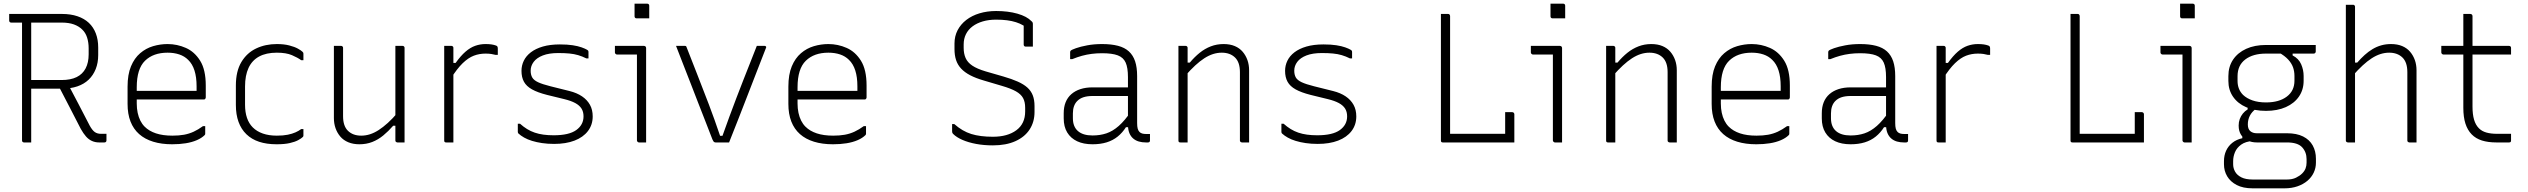

<svg xmlns="http://www.w3.org/2000/svg" viewBox="-20 -776 13770 1046"><path d="M343 -332Q375 -272 406.5 -211.5Q438 -151 469 -91Q483 -66 496.5 -56.5Q510 -47 530 -47Q537 -47 541.5 -47Q546 -47 550 -47H560Q560 -37 560 -29Q560 -21 560 -11Q560 -6 557 -3Q554 0 549 0Q542 0 535 0Q528 0 520 0Q499 0 481 -8Q463 -16 448.5 -32.5Q434 -49 420 -74Q390 -133 359.5 -191.5Q329 -250 299 -308ZM30 -700Q102 -700 174 -700Q246 -700 318 -700Q365 -700 402 -687.5Q439 -675 464 -651.5Q489 -628 502 -594Q515 -560 515 -517V-476Q515 -434 501.5 -400Q488 -366 463 -342Q438 -318 401.5 -305.5Q365 -293 318 -293Q275 -293 231 -293Q187 -293 143 -293L132 -284V-340Q178 -340 223.5 -340Q269 -340 315 -340Q365 -340 397.5 -356Q430 -372 446.5 -403.5Q463 -435 463 -480V-513Q463 -545 454.5 -571.5Q446 -598 428 -615Q410 -633 382.5 -643Q355 -653 315 -653Q269 -653 223.5 -653Q178 -653 132.5 -653Q87 -653 41 -653Q36 -653 33 -656Q30 -659 30 -664Q30 -673 30 -682Q30 -691 30 -700ZM150 0Q140 0 130.5 0Q121 0 111 0Q106 0 103 -3Q100 -6 100 -11Q100 -95 100 -178.5Q100 -262 100 -345.5Q100 -429 100 -512.5Q100 -596 100 -680H162L150 -669Q150 -611 150 -553.5Q150 -496 150 -438Q150 -382 150 -325.5Q150 -269 150 -213Q150 -157 150 -100Q150 -74 150 -49Q150 -24 150 0Z M893 -536Q945 -536 992.5 -515Q1040 -494 1070.5 -445Q1101 -396 1101 -310V-245Q1101 -242 1099.5 -239.5Q1098 -237 1096 -235.5Q1094 -234 1090 -234H802Q786 -234 770 -234Q754 -234 738 -234H719L697 -281H1051Q1051 -287 1051 -293.5Q1051 -300 1051 -306Q1051 -356 1039.5 -392Q1028 -428 1005 -450Q985 -470 956.5 -479.5Q928 -489 893 -489Q815 -489 770 -445Q725 -401 725 -301V-212Q725 -185 730 -161.5Q735 -138 744.5 -119Q754 -100 768 -86Q792 -62 829.5 -49.5Q867 -37 919 -37Q955 -37 982.5 -42Q1010 -47 1035 -58.5Q1060 -70 1086 -89H1098Q1098 -77 1098 -66.5Q1098 -56 1098 -48Q1098 -46 1097.5 -44Q1097 -42 1095 -40Q1079 -24 1052.5 -12.5Q1026 -1 992 4.5Q958 10 918 10Q860 10 814.5 -4Q769 -18 738 -45.5Q707 -73 691 -114Q675 -155 675 -210V-304Q675 -370 693.5 -414.5Q712 -459 743.5 -486Q775 -513 814 -524.5Q853 -536 893 -536Z M1488 -536Q1527 -536 1556 -528.5Q1585 -521 1603 -511Q1621 -501 1628 -494Q1632 -490 1632.5 -488Q1633 -486 1633 -481Q1633 -473 1633 -464.5Q1633 -456 1633 -448H1621Q1602 -462 1570.5 -475.5Q1539 -489 1488 -489Q1430 -489 1391.5 -468Q1353 -447 1334 -406Q1315 -365 1315 -305V-205Q1315 -165 1325.5 -134Q1336 -103 1357 -82Q1379 -60 1412 -48.5Q1445 -37 1488 -37Q1523 -37 1547.5 -42Q1572 -47 1590 -55Q1608 -63 1621 -73H1633Q1633 -64 1633 -55.5Q1633 -47 1633 -38Q1633 -36 1632.5 -34Q1632 -32 1630 -30Q1622 -22 1604.5 -12.5Q1587 -3 1558.5 3.5Q1530 10 1487 10Q1433 10 1392 -3.5Q1351 -17 1322.5 -44.5Q1294 -72 1279.5 -112Q1265 -152 1265 -204V-310Q1265 -388 1295 -438Q1325 -488 1375.5 -512Q1426 -536 1488 -536Z M1838 -526Q1842 -526 1844 -524.5Q1846 -523 1847.5 -521Q1849 -519 1849 -515Q1849 -469 1849 -422.5Q1849 -376 1849 -329.5Q1849 -283 1849 -236.5Q1849 -190 1849 -143Q1849 -89 1876 -63Q1903 -37 1948 -37Q1972 -37 1995.5 -44.5Q2019 -52 2043 -67.5Q2067 -83 2093 -106.5Q2119 -130 2147 -163V-91H2122Q2096 -61 2068 -38Q2040 -15 2008 -2.5Q1976 10 1938 10Q1904 10 1877.5 -1Q1851 -12 1834 -32Q1817 -52 1808 -77.5Q1799 -103 1799 -133Q1799 -178 1799 -222.5Q1799 -267 1799 -312Q1799 -357 1799 -401Q1799 -433 1799 -464Q1799 -495 1799 -526Q1809 -526 1818.5 -526Q1828 -526 1838 -526ZM2173 -526Q2177 -526 2179 -524.5Q2181 -523 2182.5 -521Q2184 -519 2184 -515Q2184 -446 2184 -377Q2184 -308 2184 -238.5Q2184 -169 2184 -100Q2184 -76 2184 -56.5Q2184 -37 2184 -22.5Q2184 -8 2184 0Q2178 0 2171.5 0Q2165 0 2158.5 0Q2152 0 2145 0Q2142 0 2139.5 -1.5Q2137 -3 2135.5 -5Q2134 -7 2134 -11Q2134 -97 2134 -183Q2134 -269 2134 -355Q2134 -441 2134 -526Q2141 -526 2147.5 -526Q2154 -526 2160.5 -526Q2167 -526 2173 -526Z M2436 -433H2462Q2490 -472 2516 -494.5Q2542 -517 2569 -526.5Q2596 -536 2625 -536Q2644 -536 2657.5 -534Q2671 -532 2682 -528Q2688 -526 2690 -522Q2692 -518 2692 -511Q2692 -507 2692 -502.5Q2692 -498 2692 -494Q2692 -490 2692 -485.5Q2692 -481 2692 -477H2680Q2669 -480 2656 -482Q2643 -484 2625 -484Q2591 -484 2561 -472.5Q2531 -461 2500.5 -431.5Q2470 -402 2436 -348ZM2450 0Q2444 0 2437.5 0Q2431 0 2424.5 0Q2418 0 2411 0Q2408 0 2406 -0.5Q2404 -1 2402.5 -2.5Q2401 -4 2400.5 -6Q2400 -8 2400 -11Q2400 -16 2400 -47Q2400 -78 2400 -125Q2400 -172 2400 -226Q2400 -280 2400 -332.5Q2400 -385 2400 -426Q2400 -462 2400 -488Q2400 -514 2400 -526Q2407 -526 2413.5 -526Q2420 -526 2426.5 -526Q2433 -526 2439 -526Q2443 -526 2445 -524.5Q2447 -523 2448.5 -521Q2450 -519 2450 -515Q2450 -509 2450 -471Q2450 -433 2450 -375Q2450 -317 2450 -249.5Q2450 -182 2450 -116.5Q2450 -51 2450 0Z M2996 -39Q3080 -39 3119.5 -67.5Q3159 -96 3159 -142Q3159 -167 3148 -184.5Q3137 -202 3114 -214.5Q3091 -227 3054 -236L2960 -259Q2909 -272 2878.5 -289Q2848 -306 2834.5 -330.5Q2821 -355 2821 -390Q2821 -419 2833.5 -445Q2846 -471 2872 -491Q2898 -511 2937.5 -522.5Q2977 -534 3030 -534Q3071 -534 3100 -529.5Q3129 -525 3148.5 -518Q3168 -511 3178 -505Q3182 -503 3183.5 -501Q3185 -499 3185.5 -497Q3186 -495 3186 -492Q3186 -483 3186 -475.5Q3186 -468 3186 -458H3174Q3152 -469 3130 -475.5Q3108 -482 3082 -484.5Q3056 -487 3021 -487Q2971 -487 2937.5 -474Q2904 -461 2887.5 -439Q2871 -417 2871 -391Q2871 -369 2879.5 -354Q2888 -339 2911.5 -328Q2935 -317 2979 -306L3083 -280Q3123 -270 3151 -251Q3179 -232 3194 -205Q3209 -178 3209 -142Q3209 -96 3183 -62Q3157 -28 3110 -10Q3063 8 2999 8Q2963 8 2933 3.5Q2903 -1 2878.5 -8.5Q2854 -16 2835.5 -26.5Q2817 -37 2804 -49Q2803 -51 2802 -52.5Q2801 -54 2801 -57Q2801 -68 2801 -80Q2801 -92 2801 -102H2813Q2832 -85 2851.5 -73Q2871 -61 2893 -53.5Q2915 -46 2940.5 -42.5Q2966 -39 2996 -39Z M3450 -11Q3450 -58 3450 -104.5Q3450 -151 3450 -198Q3450 -245 3450 -292Q3450 -339 3450 -385.5Q3450 -432 3450 -479H3430Q3419 -479 3408 -479Q3397 -479 3385.5 -479Q3374 -479 3363 -479Q3352 -479 3341 -479Q3337 -479 3333.5 -482.5Q3330 -486 3330 -490Q3330 -499 3330 -508Q3330 -517 3330 -526Q3346 -526 3362 -526Q3378 -526 3394 -526Q3410 -526 3425.5 -526Q3441 -526 3457 -526Q3473 -526 3489 -526Q3492 -526 3494.5 -524.5Q3497 -523 3498.5 -520.5Q3500 -518 3500 -515Q3500 -461 3500 -407.5Q3500 -354 3500 -301Q3500 -248 3500 -194.5Q3500 -141 3500 -87Q3500 -73 3500 -58.5Q3500 -44 3500 -29.5Q3500 -15 3500 0Q3490 0 3480.5 0Q3471 0 3461 0Q3457 0 3453.5 -3.5Q3450 -7 3450 -11ZM3437 -756Q3446 -756 3454.5 -756Q3463 -756 3471.5 -756Q3480 -756 3488.5 -756Q3497 -756 3506 -756Q3511 -756 3514 -753Q3517 -750 3517 -745V-676Q3508 -676 3499.5 -676Q3491 -676 3482.5 -676Q3474 -676 3465.5 -676Q3457 -676 3448 -676Q3443 -676 3440 -679Q3437 -682 3437 -687Z M3712 -526Q3714 -526 3715.5 -525.5Q3717 -525 3718 -524Q3719 -523 3720 -520Q3750 -443 3780.5 -365.5Q3811 -288 3842 -206.5Q3873 -125 3903 -36H3916Q3935 -89 3953.5 -140Q3972 -191 3991 -240Q4010 -289 4028.5 -337Q4047 -385 4066 -432Q4085 -479 4103 -526Q4114 -526 4125 -526Q4136 -526 4146 -526Q4149 -526 4151 -524.5Q4153 -523 4154 -521Q4155 -519 4153 -515Q4128 -451 4103 -386.5Q4078 -322 4053 -257.5Q4028 -193 4003 -129Q3978 -65 3952 0Q3933 0 3914.5 0Q3896 0 3879 0Q3875 0 3872 -1.5Q3869 -3 3866.5 -6.5Q3864 -10 3861 -17Q3842 -67 3822 -117.5Q3802 -168 3782.5 -218.5Q3763 -269 3743 -320.5Q3723 -372 3703 -423Q3683 -474 3663 -526Q3675 -526 3687.5 -526Q3700 -526 3712 -526Z M4493 -536Q4545 -536 4592.5 -515Q4640 -494 4670.5 -445Q4701 -396 4701 -310V-245Q4701 -242 4699.5 -239.5Q4698 -237 4696 -235.5Q4694 -234 4690 -234H4402Q4386 -234 4370 -234Q4354 -234 4338 -234H4319L4297 -281H4651Q4651 -287 4651 -293.5Q4651 -300 4651 -306Q4651 -356 4639.5 -392Q4628 -428 4605 -450Q4585 -470 4556.5 -479.5Q4528 -489 4493 -489Q4415 -489 4370 -445Q4325 -401 4325 -301V-212Q4325 -185 4330 -161.5Q4335 -138 4344.5 -119Q4354 -100 4368 -86Q4392 -62 4429.5 -49.5Q4467 -37 4519 -37Q4555 -37 4582.5 -42Q4610 -47 4635 -58.5Q4660 -70 4686 -89H4698Q4698 -77 4698 -66.5Q4698 -56 4698 -48Q4698 -46 4697.5 -44Q4697 -42 4695 -40Q4679 -24 4652.5 -12.5Q4626 -1 4592 4.5Q4558 10 4518 10Q4460 10 4414.5 -4Q4369 -18 4338 -45.5Q4307 -73 4291 -114Q4275 -155 4275 -210V-304Q4275 -370 4293.5 -414.5Q4312 -459 4343.5 -486Q4375 -513 4414 -524.5Q4453 -536 4493 -536Z M5407 -716Q5472 -716 5523 -701.5Q5574 -687 5599 -661Q5604 -657 5605.5 -653.5Q5607 -650 5607 -645Q5607 -625 5607 -604Q5607 -583 5607 -562.5Q5607 -542 5607 -522Q5597 -522 5587.5 -522Q5578 -522 5568 -522Q5563 -522 5560 -525Q5557 -528 5557 -533Q5557 -550 5557 -566.5Q5557 -583 5557 -599.5Q5557 -616 5557 -633Q5557 -650 5557 -666L5584 -614Q5559 -641 5515 -655Q5471 -669 5407 -669Q5367 -669 5334.5 -659.5Q5302 -650 5278.5 -632.5Q5255 -615 5242.5 -590Q5230 -565 5230 -534V-515Q5230 -484 5240.5 -460Q5251 -436 5277 -418.5Q5303 -401 5350 -387L5447 -359Q5492 -346 5524.5 -331.5Q5557 -317 5577 -299Q5597 -281 5606.5 -256.5Q5616 -232 5616 -198V-166Q5616 -112 5589.5 -71Q5563 -30 5512 -7Q5461 16 5389 16Q5340 16 5297.5 8Q5255 0 5223 -14Q5191 -28 5173 -46Q5169 -50 5168 -53.5Q5167 -57 5167 -61Q5167 -68 5167 -74.5Q5167 -81 5167 -87.5Q5167 -94 5167 -100H5179Q5223 -61 5271.5 -46Q5320 -31 5389 -31Q5469 -31 5517 -66.5Q5565 -102 5565 -169V-189Q5565 -221 5553.5 -242Q5542 -263 5514.5 -278.5Q5487 -294 5439 -308L5341 -337Q5296 -350 5265.5 -366Q5235 -382 5216 -402.5Q5197 -423 5188.5 -449Q5180 -475 5180 -509V-539Q5180 -579 5197 -611.5Q5214 -644 5244.5 -667.5Q5275 -691 5316.5 -703.5Q5358 -716 5407 -716Z M6175 -361Q6175 -330 6175 -298Q6175 -266 6175 -233.5Q6175 -201 6175 -169Q6175 -137 6175 -106Q6175 -87 6178 -75.5Q6181 -64 6188 -57Q6194 -51 6203 -48.5Q6212 -46 6224 -46Q6226 -46 6228.5 -46Q6231 -46 6233 -46H6245Q6245 -37 6245 -28.5Q6245 -20 6245 -11Q6245 -5 6242 -2.5Q6239 0 6234 0Q6229 0 6227 0Q6225 0 6222 0Q6202 0 6184.5 -5Q6167 -10 6153.5 -21.5Q6140 -33 6132.5 -51.5Q6125 -70 6125 -97Q6125 -135 6125 -178Q6125 -221 6125 -259Q6125 -275 6125 -291.5Q6125 -308 6125 -324Q6125 -340 6125 -356Q6125 -407 6112.5 -435Q6100 -463 6069.5 -474.5Q6039 -486 5984 -486Q5954 -486 5927 -482.5Q5900 -479 5874.5 -472Q5849 -465 5822 -454H5810Q5810 -464 5810 -473Q5810 -482 5810 -492Q5810 -495 5811 -497Q5812 -499 5813 -500Q5818 -505 5842 -513.5Q5866 -522 5903 -529Q5940 -536 5984 -536Q6034 -536 6070.5 -526.5Q6107 -517 6130 -496Q6153 -475 6164 -442Q6175 -409 6175 -361ZM5825 -132Q5825 -86 5852.5 -62Q5880 -38 5932 -38Q5973 -38 6007.5 -49.5Q6042 -61 6075 -90Q6108 -119 6144 -172V-83H6114Q6095 -53 6069 -32Q6043 -11 6009 -0.5Q5975 10 5932 10Q5883 10 5848 -6.5Q5813 -23 5794 -54.5Q5775 -86 5775 -131V-159Q5775 -193 5785.5 -219Q5796 -245 5816.5 -263Q5837 -281 5866 -290.5Q5895 -300 5932 -300Q5966 -300 5998 -300Q6030 -300 6063.5 -300Q6097 -300 6135 -300Q6143 -300 6146.5 -294Q6150 -288 6151 -277.5Q6152 -267 6152 -253Q6110 -253 6076.5 -253Q6043 -253 6009.5 -253Q5976 -253 5932 -253Q5904 -253 5883.5 -246.5Q5863 -240 5849 -226Q5837 -214 5831 -197Q5825 -180 5825 -158Z M6785 0Q6775 0 6765.5 0Q6756 0 6746 0Q6743 0 6740.5 -1.5Q6738 -3 6736.5 -5Q6735 -7 6735 -11Q6735 -73 6735 -135Q6735 -197 6735 -259Q6735 -321 6735 -383Q6735 -437 6708 -463Q6681 -489 6636 -489Q6612 -489 6588.5 -481.5Q6565 -474 6541 -458.5Q6517 -443 6491.5 -419.5Q6466 -396 6437 -363V-435H6462Q6488 -466 6516 -488.5Q6544 -511 6576.5 -523.5Q6609 -536 6646 -536Q6681 -536 6707 -525Q6733 -514 6750 -494Q6767 -474 6776 -448.5Q6785 -423 6785 -393Q6785 -345 6785 -297Q6785 -249 6785 -201.5Q6785 -154 6785 -106Q6785 -79 6785 -52.5Q6785 -26 6785 0ZM6450 0Q6444 0 6437.5 0Q6431 0 6424.5 0Q6418 0 6411 0Q6408 0 6406 -0.5Q6404 -1 6402.5 -2.5Q6401 -4 6400.5 -6Q6400 -8 6400 -11Q6400 -63 6400 -115Q6400 -167 6400 -218.5Q6400 -270 6400 -322Q6400 -374 6400 -426Q6400 -462 6400 -488Q6400 -514 6400 -526Q6407 -526 6413.5 -526Q6420 -526 6426.5 -526Q6433 -526 6439 -526Q6443 -526 6445 -524.5Q6447 -523 6448.5 -521Q6450 -519 6450 -515Q6450 -430 6450 -344Q6450 -258 6450 -172Q6450 -86 6450 0Z M7156 -39Q7240 -39 7279.5 -67.5Q7319 -96 7319 -142Q7319 -167 7308 -184.5Q7297 -202 7274 -214.5Q7251 -227 7214 -236L7120 -259Q7069 -272 7038.5 -289Q7008 -306 6994.5 -330.5Q6981 -355 6981 -390Q6981 -419 6993.5 -445Q7006 -471 7032 -491Q7058 -511 7097.5 -522.5Q7137 -534 7190 -534Q7231 -534 7260 -529.5Q7289 -525 7308.5 -518Q7328 -511 7338 -505Q7342 -503 7343.5 -501Q7345 -499 7345.5 -497Q7346 -495 7346 -492Q7346 -483 7346 -475.5Q7346 -468 7346 -458H7334Q7312 -469 7290 -475.5Q7268 -482 7242 -484.5Q7216 -487 7181 -487Q7131 -487 7097.5 -474Q7064 -461 7047.5 -439Q7031 -417 7031 -391Q7031 -369 7039.5 -354Q7048 -339 7071.5 -328Q7095 -317 7139 -306L7243 -280Q7283 -270 7311 -251Q7339 -232 7354 -205Q7369 -178 7369 -142Q7369 -96 7343 -62Q7317 -28 7270 -10Q7223 8 7159 8Q7123 8 7093 3.5Q7063 -1 7038.5 -8.5Q7014 -16 6995.5 -26.5Q6977 -37 6964 -49Q6963 -51 6962 -52.5Q6961 -54 6961 -57Q6961 -68 6961 -80Q6961 -92 6961 -102H6973Q6992 -85 7011.5 -73Q7031 -61 7053 -53.5Q7075 -46 7100.5 -42.5Q7126 -39 7156 -39Z M7841 0Q7838 0 7836 -0.5Q7834 -1 7832.5 -2.5Q7831 -4 7830.5 -6Q7830 -8 7830 -11Q7830 -96 7830 -184.5Q7830 -273 7830 -354.5Q7830 -436 7830 -500Q7830 -564 7830 -600Q7830 -625 7830 -650Q7830 -675 7830 -700Q7840 -700 7849.5 -700Q7859 -700 7869 -700Q7873 -700 7875 -698.5Q7877 -697 7878.5 -694.5Q7880 -692 7880 -689Q7880 -609 7880 -528.5Q7880 -448 7880 -368Q7880 -288 7880 -207.5Q7880 -127 7880 -47H8199Q8206 -47 8211.5 -42.5Q8217 -38 8221 -30.5Q8225 -23 8227.5 -15Q8230 -7 8230 0ZM8180 -165Q8187 -165 8193.5 -165Q8200 -165 8206.5 -165Q8213 -165 8219 -165Q8222 -165 8224.5 -163.5Q8227 -162 8228.5 -159.5Q8230 -157 8230 -154Q8230 -136 8230 -116.5Q8230 -97 8230 -77Q8230 -57 8230 -37.5Q8230 -18 8230 0Q8210 0 8199 -3Q8188 -6 8184 -13Q8180 -20 8180 -31Q8180 -52 8180 -75Q8180 -98 8180 -121Q8180 -144 8180 -165Z M8440 -11Q8440 -58 8440 -104.5Q8440 -151 8440 -198Q8440 -245 8440 -292Q8440 -339 8440 -385.5Q8440 -432 8440 -479H8420Q8409 -479 8398 -479Q8387 -479 8375.5 -479Q8364 -479 8353 -479Q8342 -479 8331 -479Q8327 -479 8323.5 -482.5Q8320 -486 8320 -490Q8320 -499 8320 -508Q8320 -517 8320 -526Q8336 -526 8352 -526Q8368 -526 8384 -526Q8400 -526 8415.5 -526Q8431 -526 8447 -526Q8463 -526 8479 -526Q8482 -526 8484.5 -524.5Q8487 -523 8488.5 -520.5Q8490 -518 8490 -515Q8490 -461 8490 -407.5Q8490 -354 8490 -301Q8490 -248 8490 -194.5Q8490 -141 8490 -87Q8490 -73 8490 -58.5Q8490 -44 8490 -29.5Q8490 -15 8490 0Q8480 0 8470.5 0Q8461 0 8451 0Q8447 0 8443.5 -3.5Q8440 -7 8440 -11ZM8427 -756Q8436 -756 8444.5 -756Q8453 -756 8461.5 -756Q8470 -756 8478.5 -756Q8487 -756 8496 -756Q8501 -756 8504 -753Q8507 -750 8507 -745V-676Q8498 -676 8489.5 -676Q8481 -676 8472.5 -676Q8464 -676 8455.5 -676Q8447 -676 8438 -676Q8433 -676 8430 -679Q8427 -682 8427 -687Z M9115 0Q9105 0 9095.5 0Q9086 0 9076 0Q9073 0 9070.5 -1.5Q9068 -3 9066.5 -5Q9065 -7 9065 -11Q9065 -73 9065 -135Q9065 -197 9065 -259Q9065 -321 9065 -383Q9065 -437 9038 -463Q9011 -489 8966 -489Q8942 -489 8918.5 -481.5Q8895 -474 8871 -458.5Q8847 -443 8821.5 -419.5Q8796 -396 8767 -363V-435H8792Q8818 -466 8846 -488.5Q8874 -511 8906.5 -523.5Q8939 -536 8976 -536Q9011 -536 9037 -525Q9063 -514 9080 -494Q9097 -474 9106 -448.5Q9115 -423 9115 -393Q9115 -345 9115 -297Q9115 -249 9115 -201.5Q9115 -154 9115 -106Q9115 -79 9115 -52.5Q9115 -26 9115 0ZM8780 0Q8774 0 8767.5 0Q8761 0 8754.5 0Q8748 0 8741 0Q8738 0 8736 -0.5Q8734 -1 8732.5 -2.5Q8731 -4 8730.5 -6Q8730 -8 8730 -11Q8730 -63 8730 -115Q8730 -167 8730 -218.5Q8730 -270 8730 -322Q8730 -374 8730 -426Q8730 -462 8730 -488Q8730 -514 8730 -526Q8737 -526 8743.5 -526Q8750 -526 8756.5 -526Q8763 -526 8769 -526Q8773 -526 8775 -524.5Q8777 -523 8778.5 -521Q8780 -519 8780 -515Q8780 -430 8780 -344Q8780 -258 8780 -172Q8780 -86 8780 0Z M9523 -536Q9575 -536 9622.5 -515Q9670 -494 9700.5 -445Q9731 -396 9731 -310V-245Q9731 -242 9729.5 -239.5Q9728 -237 9726 -235.5Q9724 -234 9720 -234H9432Q9416 -234 9400 -234Q9384 -234 9368 -234H9349L9327 -281H9681Q9681 -287 9681 -293.5Q9681 -300 9681 -306Q9681 -356 9669.5 -392Q9658 -428 9635 -450Q9615 -470 9586.5 -479.5Q9558 -489 9523 -489Q9445 -489 9400 -445Q9355 -401 9355 -301V-212Q9355 -185 9360 -161.5Q9365 -138 9374.5 -119Q9384 -100 9398 -86Q9422 -62 9459.5 -49.5Q9497 -37 9549 -37Q9585 -37 9612.5 -42Q9640 -47 9665 -58.5Q9690 -70 9716 -89H9728Q9728 -77 9728 -66.5Q9728 -56 9728 -48Q9728 -46 9727.5 -44Q9727 -42 9725 -40Q9709 -24 9682.5 -12.5Q9656 -1 9622 4.5Q9588 10 9548 10Q9490 10 9444.5 -4Q9399 -18 9368 -45.5Q9337 -73 9321 -114Q9305 -155 9305 -210V-304Q9305 -370 9323.5 -414.5Q9342 -459 9373.5 -486Q9405 -513 9444 -524.5Q9483 -536 9523 -536Z M10305 -361Q10305 -330 10305 -298Q10305 -266 10305 -233.5Q10305 -201 10305 -169Q10305 -137 10305 -106Q10305 -87 10308 -75.5Q10311 -64 10318 -57Q10324 -51 10333 -48.5Q10342 -46 10354 -46Q10356 -46 10358.5 -46Q10361 -46 10363 -46H10375Q10375 -37 10375 -28.5Q10375 -20 10375 -11Q10375 -5 10372 -2.5Q10369 0 10364 0Q10359 0 10357 0Q10355 0 10352 0Q10332 0 10314.5 -5Q10297 -10 10283.5 -21.5Q10270 -33 10262.5 -51.5Q10255 -70 10255 -97Q10255 -135 10255 -178Q10255 -221 10255 -259Q10255 -275 10255 -291.5Q10255 -308 10255 -324Q10255 -340 10255 -356Q10255 -407 10242.5 -435Q10230 -463 10199.5 -474.5Q10169 -486 10114 -486Q10084 -486 10057 -482.5Q10030 -479 10004.5 -472Q9979 -465 9952 -454H9940Q9940 -464 9940 -473Q9940 -482 9940 -492Q9940 -495 9941 -497Q9942 -499 9943 -500Q9948 -505 9972 -513.5Q9996 -522 10033 -529Q10070 -536 10114 -536Q10164 -536 10200.5 -526.5Q10237 -517 10260 -496Q10283 -475 10294 -442Q10305 -409 10305 -361ZM9955 -132Q9955 -86 9982.5 -62Q10010 -38 10062 -38Q10103 -38 10137.5 -49.5Q10172 -61 10205 -90Q10238 -119 10274 -172V-83H10244Q10225 -53 10199 -32Q10173 -11 10139 -0.5Q10105 10 10062 10Q10013 10 9978 -6.5Q9943 -23 9924 -54.5Q9905 -86 9905 -131V-159Q9905 -193 9915.5 -219Q9926 -245 9946.5 -263Q9967 -281 9996 -290.5Q10025 -300 10062 -300Q10096 -300 10128 -300Q10160 -300 10193.5 -300Q10227 -300 10265 -300Q10273 -300 10276.5 -294Q10280 -288 10281 -277.5Q10282 -267 10282 -253Q10240 -253 10206.5 -253Q10173 -253 10139.5 -253Q10106 -253 10062 -253Q10034 -253 10013.5 -246.5Q9993 -240 9979 -226Q9967 -214 9961 -197Q9955 -180 9955 -158Z M10566 -433H10592Q10620 -472 10646 -494.5Q10672 -517 10699 -526.5Q10726 -536 10755 -536Q10774 -536 10787.5 -534Q10801 -532 10812 -528Q10818 -526 10820 -522Q10822 -518 10822 -511Q10822 -507 10822 -502.5Q10822 -498 10822 -494Q10822 -490 10822 -485.5Q10822 -481 10822 -477H10810Q10799 -480 10786 -482Q10773 -484 10755 -484Q10721 -484 10691 -472.5Q10661 -461 10630.5 -431.5Q10600 -402 10566 -348ZM10580 0Q10574 0 10567.5 0Q10561 0 10554.5 0Q10548 0 10541 0Q10538 0 10536 -0.5Q10534 -1 10532.5 -2.5Q10531 -4 10530.5 -6Q10530 -8 10530 -11Q10530 -16 10530 -47Q10530 -78 10530 -125Q10530 -172 10530 -226Q10530 -280 10530 -332.5Q10530 -385 10530 -426Q10530 -462 10530 -488Q10530 -514 10530 -526Q10537 -526 10543.5 -526Q10550 -526 10556.5 -526Q10563 -526 10569 -526Q10573 -526 10575 -524.5Q10577 -523 10578.5 -521Q10580 -519 10580 -515Q10580 -509 10580 -471Q10580 -433 10580 -375Q10580 -317 10580 -249.5Q10580 -182 10580 -116.5Q10580 -51 10580 0Z M11271 0Q11268 0 11266 -0.5Q11264 -1 11262.5 -2.5Q11261 -4 11260.5 -6Q11260 -8 11260 -11Q11260 -96 11260 -184.5Q11260 -273 11260 -354.5Q11260 -436 11260 -500Q11260 -564 11260 -600Q11260 -625 11260 -650Q11260 -675 11260 -700Q11270 -700 11279.5 -700Q11289 -700 11299 -700Q11303 -700 11305 -698.5Q11307 -697 11308.5 -694.5Q11310 -692 11310 -689Q11310 -609 11310 -528.5Q11310 -448 11310 -368Q11310 -288 11310 -207.5Q11310 -127 11310 -47H11629Q11636 -47 11641.5 -42.5Q11647 -38 11651 -30.5Q11655 -23 11657.5 -15Q11660 -7 11660 0ZM11610 -165Q11617 -165 11623.5 -165Q11630 -165 11636.5 -165Q11643 -165 11649 -165Q11652 -165 11654.5 -163.5Q11657 -162 11658.5 -159.5Q11660 -157 11660 -154Q11660 -136 11660 -116.5Q11660 -97 11660 -77Q11660 -57 11660 -37.5Q11660 -18 11660 0Q11640 0 11629 -3Q11618 -6 11614 -13Q11610 -20 11610 -31Q11610 -52 11610 -75Q11610 -98 11610 -121Q11610 -144 11610 -165Z M11870 -11Q11870 -58 11870 -104.5Q11870 -151 11870 -198Q11870 -245 11870 -292Q11870 -339 11870 -385.5Q11870 -432 11870 -479H11850Q11839 -479 11828 -479Q11817 -479 11805.5 -479Q11794 -479 11783 -479Q11772 -479 11761 -479Q11757 -479 11753.5 -482.5Q11750 -486 11750 -490Q11750 -499 11750 -508Q11750 -517 11750 -526Q11766 -526 11782 -526Q11798 -526 11814 -526Q11830 -526 11845.5 -526Q11861 -526 11877 -526Q11893 -526 11909 -526Q11912 -526 11914.5 -524.5Q11917 -523 11918.5 -520.5Q11920 -518 11920 -515Q11920 -461 11920 -407.5Q11920 -354 11920 -301Q11920 -248 11920 -194.5Q11920 -141 11920 -87Q11920 -73 11920 -58.5Q11920 -44 11920 -29.5Q11920 -15 11920 0Q11910 0 11900.5 0Q11891 0 11881 0Q11877 0 11873.5 -3.5Q11870 -7 11870 -11ZM11857 -756Q11866 -756 11874.5 -756Q11883 -756 11891.5 -756Q11900 -756 11908.5 -756Q11917 -756 11926 -756Q11931 -756 11934 -753Q11937 -750 11937 -745V-676Q11928 -676 11919.5 -676Q11911 -676 11902.5 -676Q11894 -676 11885.5 -676Q11877 -676 11868 -676Q11863 -676 11860 -679Q11857 -682 11857 -687Z M12176 -92Q12176 -111 12182 -127.5Q12188 -144 12199 -157.5Q12210 -171 12225 -180V-199L12270 -183Q12248 -167 12237 -145.5Q12226 -124 12226 -98Q12226 -73 12239.5 -61.5Q12253 -50 12275 -50H12440Q12492 -50 12527 -32.5Q12562 -15 12579.5 16.5Q12597 48 12597 89V110Q12597 139 12585 164.5Q12573 190 12550.5 209Q12528 228 12496.5 239Q12465 250 12426 250H12252Q12200 250 12165.5 232Q12131 214 12113.5 184.5Q12096 155 12096 119V102Q12096 71 12107.5 45.5Q12119 20 12141.5 2Q12164 -16 12196 -23V-48L12253 -8Q12213 -5 12189.5 12Q12166 29 12156 53Q12146 77 12146 102V119Q12146 140 12156.5 159Q12167 178 12190.5 190Q12214 202 12253 202H12439Q12468 202 12488.5 192Q12509 182 12522 169Q12535 156 12540.5 141.5Q12546 127 12546 110V91Q12546 53 12522 26.5Q12498 0 12439 0H12275Q12247 0 12224.5 -10.5Q12202 -21 12189 -41.5Q12176 -62 12176 -92ZM12395 -490H12470V-474Q12503 -457 12516.5 -426Q12530 -395 12530 -362V-336Q12530 -287 12504.5 -250Q12479 -213 12433 -192.5Q12387 -172 12325 -172Q12263 -172 12217 -192Q12171 -212 12145.5 -249Q12120 -286 12120 -335V-361Q12120 -413 12145.5 -451Q12171 -489 12217 -510Q12263 -531 12325 -531Q12393 -531 12461 -531Q12529 -531 12596 -531Q12596 -522 12596 -513Q12596 -504 12596 -495Q12596 -491 12593 -487.5Q12590 -484 12585 -484Q12542 -484 12498.5 -484Q12455 -484 12412 -484Q12369 -484 12325 -484Q12254 -484 12212 -452Q12170 -420 12170 -361V-335Q12170 -312 12177.5 -293Q12185 -274 12200 -259Q12220 -240 12251.5 -229Q12283 -218 12325 -218Q12396 -218 12438 -249.5Q12480 -281 12480 -336V-362Q12480 -388 12472 -410Q12464 -432 12445.5 -452Q12427 -472 12395 -490Z M12771 0Q12768 0 12765.5 -1.5Q12763 -3 12761.5 -5Q12760 -7 12760 -11Q12760 -91 12760 -170.5Q12760 -250 12760 -330.5Q12760 -411 12760 -491Q12760 -571 12760 -650Q12760 -686 12760 -712Q12760 -738 12760 -750Q12767 -750 12773.5 -750Q12780 -750 12786.5 -750Q12793 -750 12799 -750Q12803 -750 12805 -748.5Q12807 -747 12808.5 -745Q12810 -743 12810 -739Q12810 -647 12810 -554.5Q12810 -462 12810 -369.5Q12810 -277 12810 -184.5Q12810 -92 12810 0Q12804 0 12797.5 0Q12791 0 12784.5 0Q12778 0 12771 0ZM12797 -363V-435H12822Q12842 -458 12862.5 -476.5Q12883 -495 12905.5 -508.5Q12928 -522 12953 -529Q12978 -536 13006 -536Q13041 -536 13067 -525Q13093 -514 13110 -494Q13127 -474 13136 -448.5Q13145 -423 13145 -393Q13145 -345 13145 -297Q13145 -249 13145 -201.5Q13145 -154 13145 -106Q13145 -79 13145 -52.5Q13145 -26 13145 0Q13135 0 13125.5 0Q13116 0 13106 0Q13103 0 13100.5 -1.5Q13098 -3 13096.5 -5Q13095 -7 13095 -11Q13095 -73 13095 -135Q13095 -197 13095 -259Q13095 -321 13095 -383Q13095 -437 13068 -463Q13041 -489 12996 -489Q12972 -489 12948.5 -481.5Q12925 -474 12901 -458.5Q12877 -443 12851.5 -419.5Q12826 -396 12797 -363Z M13280 -526H13649Q13654 -526 13657 -523Q13660 -520 13660 -515Q13660 -509 13660 -503Q13660 -497 13660 -491.5Q13660 -486 13660 -479H13291Q13289 -479 13287 -480Q13285 -481 13283.5 -482.5Q13282 -484 13281 -486Q13280 -488 13280 -490Q13280 -497 13280 -502.5Q13280 -508 13280 -514Q13280 -520 13280 -526ZM13660 -47Q13660 -38 13660 -29Q13660 -20 13660 -11Q13660 -5 13657.5 -2.5Q13655 0 13649 0Q13640 0 13631.5 0Q13623 0 13614.5 0Q13606 0 13597.5 0Q13589 0 13580 0Q13535 0 13501.5 -10.5Q13468 -21 13445.5 -44Q13423 -67 13411.5 -102.5Q13400 -138 13400 -189Q13400 -239 13400 -289Q13400 -339 13400 -389Q13400 -439 13400 -489.5Q13400 -540 13400 -591Q13400 -618 13400 -645.5Q13400 -673 13400 -700Q13410 -700 13419.5 -700Q13429 -700 13439 -700Q13442 -700 13444.5 -698.5Q13447 -697 13448.5 -694.5Q13450 -692 13450 -689Q13450 -627 13450 -565.5Q13450 -504 13450 -442Q13450 -380 13450 -318.5Q13450 -257 13450 -195Q13450 -153 13458.5 -124Q13467 -95 13485 -77Q13501 -61 13525.5 -54Q13550 -47 13584 -47Q13594 -47 13604.5 -47Q13615 -47 13625 -47Q13635 -47 13645 -47Z"/></svg>

Font: Recursive Sans Linear Light
Style: Regular
Weight: 300
Version: Version 1.085